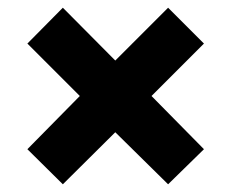

<svg xmlns="http://www.w3.org/2000/svg" viewBox="-20 -496 600 498"><path d="M143 -18 279 -153 416 -18 509 -109 373 -247 509 -383 416 -476 279 -339 143 -476 51 -383 187 -247 51 -109Z"/></svg>

Font: HK Grotesk Black
Style: Italic
Weight: 900
Italic angle: -16°
Designer: Alfredo Marco Pradil
Foundry: Hanken Design Co.
Version: Version 3.001;FEAKit 1.0